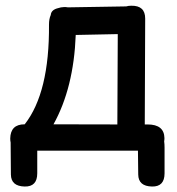

<svg xmlns="http://www.w3.org/2000/svg" viewBox="-20 -540 633 687"><path d="M449.7 -519.5Q439.5 -519.5 431.6 -517.1L223.1 -513.7Q216.3 -515.1 208 -514.6Q197.3 -514.2 189 -511.2Q163.1 -505.4 161.6 -486.3Q155.3 -472.7 155.3 -451.7Q157.2 -208.5 68.4 -95.2H67.9Q17.6 -95.2 16.6 -44.4Q16.6 -36.6 18.1 -29.8Q18.1 -26.4 18.1 -22.9L19 84.5Q19.5 126.5 68.4 127.4Q113.3 128.4 113.3 80.1V-1H473.6Q474.1 41.5 474.6 84.5Q475.1 126.5 523.9 127.4Q568.8 128.4 568.8 80.1V-12.2Q568.8 -24.4 567.4 -34.2Q568.4 -39.6 568.4 -45.9Q567.4 -94.7 508.3 -94.7Q502.9 -94.7 498 -94.7L499.5 -473.6Q499.5 -520.5 449.7 -519.5ZM251 -415Q253.4 -415 256.3 -415L401.4 -418L399.9 -94.7L171.4 -95.2Q243.7 -225.1 251 -415Z"/></svg>

Font: Comic Relief
Style: Regular
Weight: 400
Designer: Jeff Davis
Foundry: Loudifier
Version: Version 1.200; ttfautohint (v1.8.4.7-5d5b)